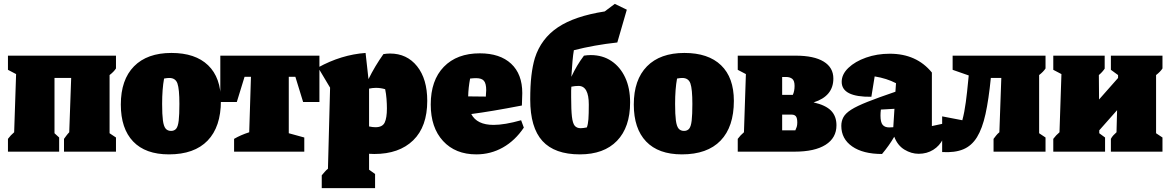

<svg xmlns="http://www.w3.org/2000/svg" viewBox="-20 -782 6035 990"><path d="M21 0V-66Q35 -85 53 -100L63 -400L21 -422V-495H578V-429Q567 -412 545 -395V-95L578 -73V0H310V-66Q315 -73 322.5 -83Q330 -93 337 -100L347 -380H261V-95L285 -73V0Z M851 14Q730 14 666.5 -52.5Q603 -119 603 -243Q603 -371 671 -440Q739 -509 864 -509Q987 -509 1053 -445.5Q1119 -382 1119 -262Q1119 -128 1050.5 -57Q982 14 851 14ZM862 -107Q879 -107 888.5 -118.5Q898 -130 901.5 -160.5Q905 -191 905 -246Q905 -323 895 -351.5Q885 -380 853 -380Q842 -380 826 -377Q816 -323 816 -246Q816 -191 820 -161Q824 -131 834 -119Q844 -107 862 -107Z M1627 -495V-256H1543L1503 -386H1469V-95L1549 -73V0H1187V-66Q1204 -76 1223.5 -84.5Q1243 -93 1265 -100L1274 -386H1241L1201 -256H1116V-495Z M1639 188V122Q1647 113 1654 104.5Q1661 96 1671 88L1682 -330L1620 -434Q1740 -500 1865 -509L1880 -374Q1913 -441 1957 -503Q1975 -506 1991 -506Q2078 -506 2130.5 -440.5Q2183 -375 2183 -262Q2183 -129 2110.5 -58.5Q2038 12 1910 12Q1897 12 1883 11V93L1914 115V188ZM1919 -329Q1901 -329 1883 -325V-130Q1902 -126 1916 -126Q1952 -126 1963.5 -150Q1975 -174 1975 -223Q1975 -246 1973 -272Q1971 -298 1966 -322Q1943 -329 1919 -329Z M2436 14Q2328 14 2264.5 -55Q2201 -124 2201 -243Q2201 -368 2268.5 -437.5Q2336 -507 2454 -507Q2558 -507 2615.5 -453.5Q2673 -400 2673 -302L2671 -238Q2588 -222 2525.5 -211.5Q2463 -201 2410 -194Q2439 -138 2525 -138Q2582 -138 2667 -162L2681 -124Q2636 -57 2573 -21.5Q2510 14 2436 14ZM2404 -377Q2395 -330 2394 -285L2485 -284L2487 -317Q2487 -351 2475.5 -365Q2464 -379 2435 -379Q2428 -379 2420.5 -378.5Q2413 -378 2404 -377Z M2970 14Q2840 14 2777 -55Q2714 -124 2714 -269Q2714 -340 2720 -391.5Q2726 -443 2738 -483Q2770 -583 2856.5 -641Q2943 -699 3098 -723L3150 -762L3212 -732L3163 -563Q3044 -550 2939 -523Q2935 -501 2932 -467Q2929 -433 2926 -386Q2940 -416 2956 -443Q2972 -470 2991 -495Q3009 -498 3026 -498Q3087 -498 3132.5 -467.5Q3178 -437 3203.5 -382.5Q3229 -328 3229 -254Q3229 -126 3161.5 -56Q3094 14 2970 14ZM2925 -281Q2925 -215 2929 -180.5Q2933 -146 2943.5 -133.5Q2954 -121 2974 -121Q2987 -121 3006 -125Q3012 -141 3014 -167Q3016 -193 3016 -243Q3016 -339 2963 -339Q2945 -339 2926 -335Q2925 -326 2925 -314Q2925 -302 2925 -281Z M3496 14Q3375 14 3311.5 -52.5Q3248 -119 3248 -243Q3248 -371 3316 -440Q3384 -509 3509 -509Q3632 -509 3698 -445.5Q3764 -382 3764 -262Q3764 -128 3695.5 -57Q3627 14 3496 14ZM3507 -107Q3524 -107 3533.5 -118.5Q3543 -130 3546.5 -160.5Q3550 -191 3550 -246Q3550 -323 3540 -351.5Q3530 -380 3498 -380Q3487 -380 3471 -377Q3461 -323 3461 -246Q3461 -191 3465 -161Q3469 -131 3479 -119Q3489 -107 3507 -107Z M3784 0V-66Q3798 -85 3816 -100L3826 -400L3784 -422V-495H4083Q4177 -495 4227 -464.5Q4277 -434 4277 -377Q4277 -286 4175 -254Q4237 -240 4265 -211.5Q4293 -183 4293 -136Q4293 -71 4237 -35.5Q4181 0 4077 0ZM4034 -385H4013V-293H4068Q4077 -312 4077 -339Q4077 -366 4065 -375.5Q4053 -385 4034 -385ZM4062 -191H4013V-110H4081Q4085 -118 4088 -127.5Q4091 -137 4091 -150Q4091 -173 4084 -182Q4077 -191 4062 -191Z M4528 12Q4430 12 4374 -27Q4318 -66 4318 -133Q4318 -158 4329 -178Q4340 -198 4369 -216.5Q4398 -235 4453.5 -257Q4509 -279 4597 -309L4600 -353Q4552 -378 4490 -388L4473 -283Q4320 -281 4320 -360Q4320 -399 4354.5 -432Q4389 -465 4445.5 -485Q4502 -505 4568 -505Q4706 -505 4785 -408V-132L4855 -147Q4860 -102 4842.5 -66Q4825 -30 4792 -9.5Q4759 11 4717 11Q4679 11 4643.5 -10.5Q4608 -32 4591 -77Q4565 -32 4528 12ZM4520 -186Q4520 -152 4531 -138.5Q4542 -125 4565 -125Q4576 -125 4586 -126L4592 -221L4522 -217Q4520 -201 4520 -186Z M4838 2V-182L4942 -162Q4953 -203 4960 -255.5Q4967 -308 4972 -363L4975 -393L4892 -422V-495H5371V-429Q5360 -412 5338 -395V-95L5371 -73V0H5103V-66Q5110 -75 5116.5 -83.5Q5123 -92 5133 -100L5143 -380H5089Q5078 -269 5061.5 -194Q5045 -119 5017.5 -74.5Q4990 -30 4946.5 -12Q4903 6 4838 2Z M5411 0V-66Q5425 -85 5443 -100L5453 -400L5411 -422V-495H5676V-428Q5664 -410 5646 -395L5647 -269L5745 -380V-395L5708 -422V-495H5974V-429Q5963 -412 5941 -395V-95L5974 -73V0H5708V-66Q5713 -76 5721 -84.5Q5729 -93 5737 -100L5740 -214L5648 -110V-95L5678 -73V0Z"/></svg>

Font: Piazzolla Black
Style: Regular
Weight: 900
Designer: Juan Pablo del Peral
Foundry: Huerta Tipografica
Version: Version 1.330